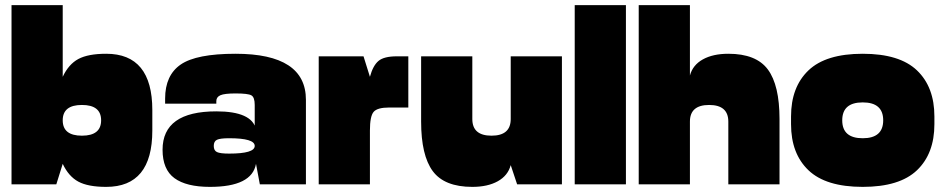

<svg xmlns="http://www.w3.org/2000/svg" viewBox="-20 -720 3690 750"><path d="M25 0H200L225 -80V-700H25ZM225 -80Q248 -31 286 -10.5Q324 10 395 10Q575 10 575 -210V-250H375Q375 -190 300 -190Q225 -190 225 -250ZM225 -420V-250Q225 -310 300 -310Q375 -310 375 -250H575V-290Q575 -510 395 -510Q324 -510 286 -489.5Q248 -469 225 -420Z M625 -335V-315H825V-325Q825 -341 841 -348Q857 -355 900 -355Q949 -355 962 -347.5Q975 -340 975 -310V-220L1175 -250V-330Q1175 -510 900 -510Q747 -510 686 -468Q625 -426 625 -335ZM1175 -250H975V-115L980 -80L995 0H1175ZM615 -135Q615 -58 661.5 -24Q708 10 800 10Q964 10 980 -80L975 -150Q975 -120 875 -120Q840 -120 827.5 -126Q815 -132 815 -150Q815 -168 827.5 -174Q840 -180 875 -180Q975 -180 975 -150L980 -215Q964 -285 825 -285Q615 -285 615 -135Z M1225 0H1425V-420L1400 -500H1225ZM1425 -420V-210Q1425 -266 1439.5 -283Q1454 -300 1500 -300H1575V-500H1530Q1480 -500 1458.5 -482Q1437 -464 1425 -420Z M2175 -500H1975V-75L2000 0H2175ZM1975 -75V-255Q1975 -190 1900 -190Q1825 -190 1825 -255V-500H1625V-245Q1625 -113 1670.5 -51.5Q1716 10 1825 10Q1885 10 1924.5 -12Q1964 -34 1975 -75Z M2225 0H2425V-700H2225Z M2475 0H2675V-700H2475ZM2675 -425V-245Q2675 -310 2750 -310Q2825 -310 2825 -245V0H3025V-255Q3025 -387 2979.5 -448.5Q2934 -510 2825 -510Q2765 -510 2725.5 -488Q2686 -466 2675 -425Z M3630 -235V-250H3430Q3430 -180 3350 -180Q3270 -180 3270 -250H3070V-235Q3070 -120 3138 -55Q3206 10 3350 10Q3494 10 3562 -55Q3630 -120 3630 -235ZM3070 -265V-250H3270Q3270 -320 3350 -320Q3430 -320 3430 -250H3630V-265Q3630 -380 3562 -445Q3494 -510 3350 -510Q3206 -510 3138 -445Q3070 -380 3070 -265Z"/></svg>

Font: Millimetre
Style: Extrablack
Weight: 900
Designer: Jérémy Landes
Version: Version 1.0